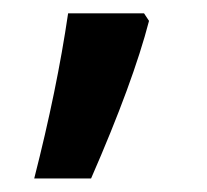

<svg xmlns="http://www.w3.org/2000/svg" viewBox="-20 -136 307 285"><path d="M201.2 -105Q177.7 -14.2 115.2 128.9H30.8Q64.5 -2.9 81.1 -116.2H193.8Z"/></svg>

Font: f2_56222          
Style: Regular
Weight: 600
Foundry: Ascender Corporation
Version: Version 1.10